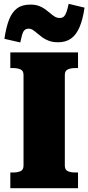

<svg xmlns="http://www.w3.org/2000/svg" viewBox="-20 -984 462 1004"><path d="M103 -118V-592Q103 -614 87.5 -621Q72 -628 49 -628H34V-710H388V-628H373Q350 -628 334.5 -621Q319 -614 319 -592V-118Q319 -96 334.5 -89Q350 -82 373 -82H388V0H34V-82H49Q72 -82 87.5 -89Q103 -96 103 -118ZM284 -763Q256 -763 236 -770.5Q216 -778 201.5 -788.5Q187 -799 175 -809.5Q163 -820 152.5 -827Q142 -834 130 -834Q116 -834 108 -826Q100 -818 95.5 -802Q91 -786 86 -762L3 -781Q12 -842 27.5 -881.5Q43 -921 69.5 -940.5Q96 -960 139 -960Q165 -960 183.5 -953Q202 -946 216.5 -935.5Q231 -925 243 -914.5Q255 -904 266.5 -897Q278 -890 293 -890Q307 -890 315 -898.5Q323 -907 328.5 -923.5Q334 -940 339 -964L422 -944Q413 -881 395.5 -841Q378 -801 351 -782Q324 -763 284 -763Z"/></svg>

Font: Roboto Serif ExtraBold
Style: Regular
Weight: 800
Designer: Greg Gazdowicz
Foundry: Commercial Type
Version: Version 1.008